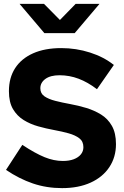

<svg xmlns="http://www.w3.org/2000/svg" viewBox="-20 -959 640 990"><path d="M300 11Q220 11 149.5 -13Q79 -37 11 -83L95 -212Q162 -168 210 -148.5Q258 -129 304 -129Q337 -129 360.5 -138Q384 -147 397 -163Q410 -179 410 -200Q410 -230 389 -246Q368 -262 334 -271.5Q300 -281 259 -288.5Q218 -296 177 -307.5Q136 -319 102 -340Q68 -361 47 -396.5Q26 -432 26 -489Q26 -558 58 -607.5Q90 -657 150.5 -684Q211 -711 296 -711Q373 -711 444.5 -688Q516 -665 567 -624L480 -499Q433 -535 385.5 -553Q338 -571 287 -571Q240 -571 214 -552Q188 -533 188 -504Q188 -477 209 -462.5Q230 -448 265 -439Q300 -430 341.5 -422.5Q383 -415 424.5 -402.5Q466 -390 501 -368.5Q536 -347 557 -310Q578 -273 578 -216Q578 -149 544 -97.5Q510 -46 447.5 -17.5Q385 11 300 11ZM209 -788 81 -939H207L289 -856L370 -939H493L365 -788Z"/></svg>

Font: Red Hat Mono VF Light
Style: Regular
Weight: 300
Monospace: yes
Designer: Pentagram, MCKL
Foundry: Pentagram, MCKL
Version: Version 1.023